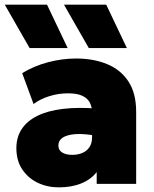

<svg xmlns="http://www.w3.org/2000/svg" viewBox="-44 -792 662 827"><path d="M209.5 15Q159.5 15 118 -5Q76.5 -25 51.5 -62.8Q26.5 -100.5 26.5 -154Q26.5 -200.5 49.2 -235.5Q72 -270.5 116.5 -292.8Q161 -315 226.8 -323Q292.5 -331 378.5 -324L379.5 -205Q345.5 -212.5 314.5 -214.2Q283.5 -216 259.5 -211.5Q235.5 -207 221.5 -195.8Q207.5 -184.5 207.5 -165.5Q207.5 -145 224 -135Q240.5 -125 267 -125Q291 -125 310.2 -133Q329.5 -141 341 -157.8Q352.5 -174.5 352.5 -201V-307Q352.5 -331 343 -349.8Q333.5 -368.5 311 -379.2Q288.5 -390 248.5 -390Q208.5 -390 169.2 -378Q130 -366 100.5 -344L51.5 -477Q103.5 -508.5 164 -524.2Q224.5 -540 283.5 -540Q358 -540 416.5 -516.2Q475 -492.5 508.8 -441.8Q542.5 -391 542.5 -310V0H372.5V-51Q348.5 -19.5 306.5 -2.2Q264.5 15 209.5 15ZM338.5 -585 231.5 -772H413.5L502.5 -585ZM83.5 -585 -23.5 -772H158.5L247.5 -585Z"/></svg>

Font: Geologica Roman Black
Style: Regular
Weight: 900
Designer: Sindre Bremnes, Frode Helland
Foundry: Monokrom Skriftforlag AS
Version: Version 1.010;gftools[0.9.28]